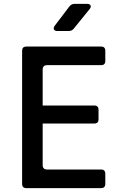

<svg xmlns="http://www.w3.org/2000/svg" viewBox="-20 -970 640 990"><path d="M116 0Q94 0 94 -22V-708Q94 -730 116 -730H501Q523 -730 523 -708V-656Q523 -634 501 -634H223Q200 -634 200 -611V-426H466Q488 -426 488 -404V-355Q488 -333 466 -333H200V-119Q200 -96 223 -96H501Q523 -96 523 -74V-22Q523 0 501 0ZM277 -810Q263 -810 258.5 -817.5Q254 -825 262 -837L338 -937Q348 -950 365 -950H429Q443 -950 447 -942Q451 -934 442 -923L361 -823Q351 -810 334 -810Z"/></svg>

Font: Pitagon Sans Mono SemiBold
Style: Regular
Weight: 600
Monospace: yes
Designer: Travis Tran
Foundry: Pitagon
Version: Version 1.001; ttfautohint (v1.8.4.7-5d5b);gftools[0.9.26]